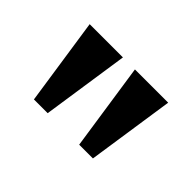

<svg xmlns="http://www.w3.org/2000/svg" viewBox="-59 -855 543 543"><g transform="rotate(45 213.0 -583.0)"><path d="M95 -452 56 -714H189L150 -452ZM276 -452 237 -714H370L331 -452Z"/></g></svg>

Font: Noto Serif Ethiopic ExtraCondensed
Style: Bold
Weight: 700
Width: 2
Designer: Monotype Design Team
Foundry: Monotype Imaging Inc.
Version: Version 2.102; ttfautohint (v1.8.4.7-5d5b)